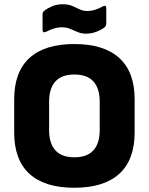

<svg xmlns="http://www.w3.org/2000/svg" viewBox="-20 -875 703 907"><path d="M331 12Q191 12 119 -54Q47 -120 47 -249V-406Q47 -535 119 -601Q191 -667 331 -667Q471 -667 543.5 -601Q616 -535 616 -406V-249Q616 -120 543.5 -54Q471 12 331 12ZM331 -132Q392 -132 421.5 -165Q451 -198 451 -260V-395Q451 -457 421.5 -490Q392 -523 331 -523Q271 -523 241.5 -490Q212 -457 212 -395V-260Q212 -198 241.5 -165Q271 -132 331 -132ZM387 -716Q365 -716 347 -723.5Q329 -731 311.5 -738.5Q294 -746 273 -746Q252 -746 232.5 -739.5Q213 -733 198 -725Q181 -717 181 -735V-807Q181 -818 189 -824Q202 -835 225.5 -845Q249 -855 274 -855Q303 -855 321.5 -847Q340 -839 356 -831Q372 -823 392 -823Q411 -823 431 -829.5Q451 -836 466 -845Q482 -853 482 -836V-763Q482 -753 474 -746Q461 -735 436.5 -725.5Q412 -716 387 -716Z"/></svg>

Font: Sofia Sans Black
Style: Regular
Weight: 900
Designer: Botio Nikoltchev, Ani Petrova
Foundry: lettersoup
Version: Version 4.100; ttfautohint (v1.8.3)